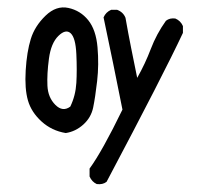

<svg xmlns="http://www.w3.org/2000/svg" viewBox="-20 -359 540 508"><path d="M236 128Q223 122 217 108V87Q250 42 304 -69Q292 -130 279.5 -190.5Q267 -251 254 -313Q260 -327 274 -333H290Q306 -327 312 -312Q319 -272 327 -232Q335 -192 343 -153Q364 -190 379 -229.5Q394 -269 419 -304Q429 -312 444 -310Q458 -304 464 -290V-272Q413 -163 262 122Q252 130 236 128ZM154 -7Q117 -13 90 -37.5Q63 -62 54 -93Q45 -124 48 -173Q51 -222 61.5 -256Q72 -290 100.5 -317.5Q129 -345 161 -338Q193 -331 213.5 -305.5Q234 -280 238 -234Q242 -188 237 -144.5Q232 -101 226.5 -74.5Q221 -48 200.5 -29.5Q180 -11 154 -7ZM166 -77Q180 -106 182 -139.5Q184 -173 182 -216Q180 -259 167 -271Q154 -283 134.5 -264Q115 -245 109.5 -204Q104 -163 105.5 -132Q107 -101 126.5 -81.5Q146 -62 166 -77Z"/></svg>

Font: Kosefont JP
Style: Regular
Weight: 400
Designer: Nozomi Seto 瀬戸のぞみ
Version: Version 3.00;June 19, 2020